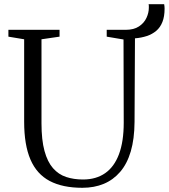

<svg xmlns="http://www.w3.org/2000/svg" viewBox="-20 -885 804 914"><path d="M372 9Q278 9 216.5 -23.5Q155 -56 125 -125.5Q95 -195 95 -305.5V-698L20 -710.5V-743H263.5V-710.5L177.5 -698V-298.5Q177.5 -218.5 191.8 -166.5Q206 -114.5 232.2 -84.5Q258.5 -54.5 294.8 -42.5Q331 -30.5 375 -30.5Q437.5 -30.5 480.8 -60.8Q524 -91 546.5 -151.2Q569 -211.5 569 -301L568 -697L488 -710.5V-743H578Q617 -743 641.5 -759.2Q666 -775.5 677.2 -799.8Q688.5 -824 688.5 -848Q688.5 -853.5 688.5 -857.8Q688.5 -862 687.5 -865H761.5Q762.5 -859.5 763 -854.2Q763.5 -849 763.5 -843.5Q763.5 -806.5 753.2 -780.5Q743 -754.5 723.8 -738.2Q704.5 -722 678.8 -713.5Q653 -705 622.5 -702.5L620.5 -305Q620 -223.5 602.5 -164.2Q585 -105 552 -66.8Q519 -28.5 473.8 -9.8Q428.5 9 372 9Z"/></svg>

Font: Merriweather 72pt Light
Style: Regular
Weight: 300
Version: Version 2.100